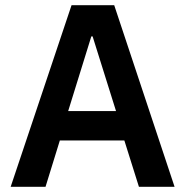

<svg xmlns="http://www.w3.org/2000/svg" viewBox="-20 -718 712 738"><path d="M651 0 419 -698H255L21 0H155L210 -178H458L514 0ZM426 -291H242L331 -578H336Z"/></svg>

Font: IBM Plex Thai SemiBold
Style: Regular
Weight: 600
Designer: Mike Abbink, Paul van der Laan, Pieter van Rosmalen, Ben Mitchell, Mark Frömberg
Foundry: Bold Monday
Version: Version 1.0